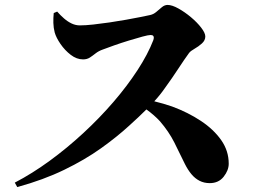

<svg xmlns="http://www.w3.org/2000/svg" viewBox="-20 -743 1040 779"><path d="M198 -690 212 -696Q225 -681 240 -668Q255 -655 271 -647.5Q287 -640 304 -640Q327 -640 358.5 -643.5Q390 -647 424.5 -652Q459 -657 492 -663Q525 -669 550.5 -674Q576 -679 589 -682Q603 -685 614.5 -695Q626 -705 637 -714Q648 -723 660 -723Q678 -723 704 -708.5Q730 -694 755 -673Q780 -652 796.5 -630.5Q813 -609 813 -595Q813 -579 799 -566.5Q785 -554 769 -545Q753 -536 747 -528Q728 -502 703.5 -464.5Q679 -427 650 -387Q630 -358 606 -332Q643 -323 678 -311Q743 -287 795 -252.5Q847 -218 877.5 -174.5Q908 -131 908 -79Q908 -52 887.5 -26Q867 0 831 0Q808 0 789.5 -9.5Q771 -19 756.5 -36.5Q742 -54 730 -78Q709 -122 687 -165.5Q665 -209 629 -251Q606 -276 574 -299Q544 -269 504 -233Q455 -188 390 -141.5Q325 -95 240.5 -54Q156 -13 50 16L40 -2Q111 -39 181.5 -90.5Q252 -142 318 -203Q384 -264 440 -329Q496 -394 538 -458.5Q580 -523 602 -580Q606 -592 602 -597Q599 -601 591 -601Q582 -601 558 -594.5Q534 -588 503 -578.5Q472 -569 443.5 -559Q415 -549 397 -542Q380 -536 368 -526.5Q356 -517 344.5 -509.5Q333 -502 317 -502Q291 -502 267 -520.5Q243 -539 225.5 -564.5Q208 -590 202 -611Q197 -630 196.5 -650Q196 -670 198 -690Z"/></svg>

Font: Early Summer Mincho Heavy
Style: Regular
Weight: 900
Designer: GuiWonder
Version: Version 1.002